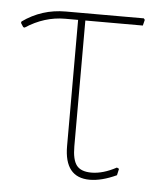

<svg xmlns="http://www.w3.org/2000/svg" viewBox="-45 -488 440 529"><g transform="rotate(5 175.0 -224.0)"><path d="M222 4Q152 4 152 -83V-432H116Q59 -432 7 -398L3 -399L-4 -410L-3 -414Q50 -452 116 -452H332L335 -448L331 -432H172V-84Q172 -47 184 -31.5Q196 -16 225 -16Q257 -16 294 -36L300 -33L296 -15Q255 4 222 4Z"/></g></svg>

Font: Alegreya Sans Thin
Style: Regular
Weight: 100
Designer: Juan Pablo del Peral
Foundry: Huerta Tipografica
Version: Version 2.007